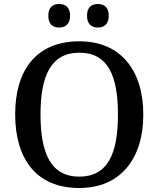

<svg xmlns="http://www.w3.org/2000/svg" viewBox="-20 -932 794 962"><path d="M471 -794C500 -794 525 -810 525 -853C525 -897 500 -912 471 -912C440 -912 416 -897 416 -853C416 -810 440 -794 471 -794ZM276 -794C306 -794 331 -810 331 -853C331 -897 306 -912 276 -912C246 -912 222 -897 222 -853C222 -810 246 -794 276 -794ZM377 10C584 10 698 -137 698 -358C698 -580 584 -725 378 -725C161 -725 56 -580 56 -359C56 -137 161 10 377 10ZM377 -47C236 -47 183 -162 183 -358C183 -554 236 -668 378 -668C520 -668 571 -554 571 -358C571 -162 520 -47 377 -47Z"/></svg>

Font: Noto Serif Telugu Medium
Style: Regular
Weight: 500
Designer: Jelle Bosma - Monotype Design Team
Foundry: Monotype Imaging Inc.
Version: Version 2.005